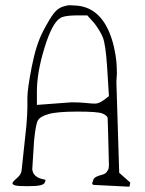

<svg xmlns="http://www.w3.org/2000/svg" viewBox="-20 -703 549 729"><path d="M330.1 -7.8 335.9 -24.4Q343.8 -33.2 361.3 -37.6Q378.9 -42 383.8 -48.3Q388.7 -54.7 390.1 -57.6Q391.6 -60.5 392.1 -62.5Q392.6 -64.5 393.1 -69.3Q393.6 -74.2 393.6 -76.2L390.6 -195.3L388.7 -255.9Q385.7 -264.6 369.1 -272Q352.5 -279.3 274.9 -279.3Q197.3 -279.3 164.6 -270Q131.8 -260.7 123.5 -245.1Q115.2 -229.5 109.4 -168.9L102.5 -60.5Q105.5 -30.3 143.6 -22.5Q149.4 -21.5 153.3 -19.5Q152.3 -16.6 149.9 -9.8Q147.5 -2.9 132.8 0.5Q118.2 3.9 83.5 3.9Q48.8 3.9 38.1 1Q27.3 -2 27.3 -7.3Q27.3 -12.7 44.9 -27.3Q62.5 -42 62.5 -60.5L80.1 -224.6Q84 -273.4 84 -294.9V-332Q84 -365.2 100.6 -449.7Q117.2 -534.2 143.6 -584.5Q169.9 -634.8 185.1 -653.3Q200.2 -671.9 218.3 -677.7Q236.3 -683.6 246.1 -683.1Q255.9 -682.6 272.5 -681.6Q377 -671.9 412.1 -527.3Q419.9 -492.2 421.9 -468.8Q423.8 -443.4 423.8 -423.8L421.9 -391.6L432.6 -46.9L474.6 -9.8L471.7 5.9L335 -1Q330.1 -2.9 330.1 -7.8ZM120.1 -355.5V-304.7L251 -314.5Q284.2 -314.5 306.2 -312Q328.1 -309.6 341.3 -309.6Q354.5 -309.6 373 -322.3L393.6 -337.9L386.7 -449.2Q380.9 -535.2 370.6 -560.5Q360.4 -585.9 337.9 -615.2L311.5 -644.5H265.6Q220.7 -643.6 208 -633.8Q177.7 -615.2 148.9 -521.5Q120.1 -427.7 120.1 -355.5Z"/></svg>

Font: Drukaatie burti
Style: Thin
Weight: 100
Version: Version 0.14